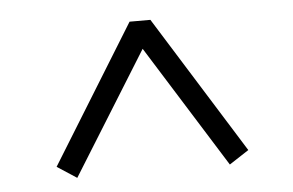

<svg xmlns="http://www.w3.org/2000/svg" viewBox="-36 -620 687 450"><g transform="rotate(-5 307.5 -395.0)"><path d="M83 -248 129 -218 308 -506 488 -218 534 -248 332 -572H283Z"/></g></svg>

Font: Source Han Serif KR Heavy
Style: Regular
Weight: 900
Designer: Ryoko NISHIZUKA 西塚涼子 (kana & ideographs); Frank Grießhammer (Latin, Greek & Cyrillic); Wenlong ZHANG 张文龙 (bopomofo); San
Foundry: Adobe
Version: Version 2.001;hotconv 1.1.0;makeotfexe 2.6.0